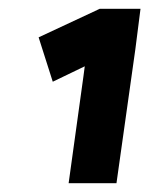

<svg xmlns="http://www.w3.org/2000/svg" viewBox="-20 -750 340 437"><path d="M288.1 -638.2 245.1 -333H136.2L169.9 -576.2L172.9 -599.1L100.1 -564L67.9 -665L207 -730H299.8Z"/></svg>

Font: Human Sans Bold
Style: Italic
Weight: 700
Italic angle: -8°
Designer: Tim Radville
Foundry: Continuum
Version: Version 1.000;FEAKit 1.0